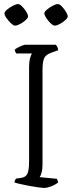

<svg xmlns="http://www.w3.org/2000/svg" viewBox="-20 -924 357 944"><path d="M196 0Q189 0 170 -2.5Q151 -5 127.5 -9.5Q104 -14 83 -18.5Q62 -23 51 -27Q51 -33 54 -38Q57 -43 59 -46L82 -49Q106 -52 114.5 -69.5Q123 -87 123 -130V-589Q123 -623 128.5 -640Q134 -657 137 -661H60Q58 -665 56 -668Q54 -671 52 -679Q56 -684 66.5 -689.5Q77 -695 88 -699.5Q99 -704 104 -704H254Q258 -700 261.5 -694Q265 -688 266 -677L230 -664Q205 -655 197 -637.5Q189 -620 189 -577V-113Q189 -91 184.5 -75Q180 -59 175 -53L259 -45Q261 -43 263 -37.5Q265 -32 266 -27Q251 -15 231 -7.5Q211 0 196 0ZM249 -798Q241 -798 229 -809.5Q217 -821 207.5 -835.5Q198 -850 198 -858Q198 -866 211 -877Q224 -888 239.5 -896Q255 -904 264 -904Q273 -904 284.5 -892Q296 -880 304.5 -865.5Q313 -851 313 -843Q313 -836 301 -825Q289 -814 274 -806Q259 -798 249 -798ZM53 -798Q46 -798 34 -809.5Q22 -821 12 -835Q2 -849 2 -858Q2 -866 15 -877Q28 -888 44 -896Q60 -904 69 -904Q77 -904 88.5 -892.5Q100 -881 109 -866.5Q118 -852 118 -843Q118 -836 106 -825Q94 -814 79 -806Q64 -798 53 -798Z"/></svg>

Font: Texturina Thin
Style: Regular
Weight: 100
Designer: Guillermo Torres Carreño
Foundry: Omnibus-Type
Version: Version 1.002; ttfautohint (v1.8.3)